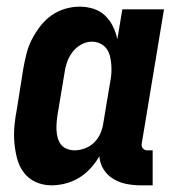

<svg xmlns="http://www.w3.org/2000/svg" viewBox="-20 -548 540 576"><path d="M135 8Q109 8 87 -2Q65 -12 51 -31Q37 -50 31 -73.5Q25 -97 23 -122Q21 -147 23.5 -172.5Q26 -198 31 -223L50 -343Q54 -365 59.5 -387Q65 -409 75.5 -429.5Q86 -450 100.5 -469Q115 -488 134 -501.5Q153 -515 175 -521.5Q197 -528 219 -528Q241 -528 261 -521.5Q281 -515 295.5 -501Q310 -487 319 -468.5Q328 -450 332 -430L347 -520H472L405 -116Q404 -108 409 -102.5Q414 -97 421 -97H438V8H403Q381 8 360 4Q339 0 320.5 -11Q302 -22 291 -39.5Q280 -57 278 -79Q267 -60 251.5 -43Q236 -26 217 -14.5Q198 -3 176.5 2.5Q155 8 135 8ZM204 -97Q219 -97 235 -103Q251 -109 263 -121Q275 -133 281.5 -148.5Q288 -164 290 -179L310 -299Q313 -313 314 -326.5Q315 -340 314 -353Q313 -366 310 -379Q307 -392 299.5 -402Q292 -412 280.5 -417.5Q269 -423 255 -423Q239 -423 223 -414Q207 -405 196.5 -390.5Q186 -376 180.5 -359.5Q175 -343 173 -326L153 -206Q151 -194 150 -182Q149 -170 149.5 -158Q150 -146 153 -135Q156 -124 162.5 -115Q169 -106 180.5 -101.5Q192 -97 204 -97Z"/></svg>

Font: Iosevka Curly Extrabold
Style: Italic
Weight: 800
Italic angle: -9°
Monospace: yes
Designer: Belleve Invis
Foundry: Belleve Invis
Version: Version 22.1.2; ttfautohint (v1.8.4)